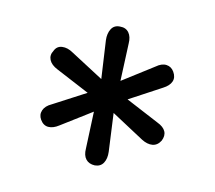

<svg xmlns="http://www.w3.org/2000/svg" viewBox="-71 -798 593 530"><g transform="rotate(-20 225.5 -533.5)"><path d="M127 -365Q113 -374 111 -387.5Q109 -401 120 -417L188 -525L201 -506L73 -502Q54 -501 42.5 -509Q31 -517 31 -534Q31 -549 42.5 -557.5Q54 -566 73 -564L201 -559L189 -541L121 -649Q110 -666 112 -680Q114 -694 128 -701Q141 -710 154.5 -703Q168 -696 176 -679L231 -572H220L274 -679Q283 -696 296.5 -703Q310 -710 324 -701Q338 -693 339.5 -679Q341 -665 330 -649L262 -542L250 -559L378 -564Q397 -566 408 -557.5Q419 -549 419 -534Q419 -517 408 -509Q397 -501 378 -502L250 -506L262 -525L330 -417Q341 -401 339.5 -388Q338 -375 324 -366Q309 -358 296 -364Q283 -370 274 -387L220 -494H231L176 -387Q167 -370 154 -363.5Q141 -357 127 -365Z"/></g></svg>

Font: Nunito Medium
Style: Regular
Weight: 500
Designer: Vernon Adams
Foundry: Vernon Adams
Version: Version 3.602